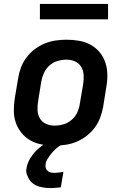

<svg xmlns="http://www.w3.org/2000/svg" viewBox="-20 -729 640 972"><path d="M256 8Q224 8 192.5 2.5Q161 -3 135 -17.5Q109 -32 89.5 -55.5Q70 -79 60 -108Q50 -137 50 -169Q50 -201 55 -233L72 -333Q76 -360 86 -387Q96 -414 114 -438Q132 -462 156 -480Q180 -498 207 -509Q234 -520 262 -524Q290 -528 317 -528Q349 -528 380.5 -522.5Q412 -517 438.5 -502.5Q465 -488 484.5 -464.5Q504 -441 513.5 -412Q523 -383 523.5 -351Q524 -319 518 -287L502 -187Q497 -160 487 -133Q477 -106 459 -82Q441 -58 417 -40Q393 -22 366.5 -11Q340 0 311.5 4Q283 8 256 8ZM256 -93Q278 -93 301 -99.5Q324 -106 342.5 -122Q361 -138 371 -159.5Q381 -181 384 -203L401 -303Q405 -326 403.5 -349Q402 -372 391 -390.5Q380 -409 360 -418Q340 -427 317 -427Q295 -427 272 -420.5Q249 -414 231 -398Q213 -382 203 -360.5Q193 -339 189 -317L173 -217Q169 -194 170 -171Q171 -148 182 -129.5Q193 -111 213 -102Q233 -93 256 -93ZM235 223Q220 223 205 221Q190 219 176.5 215Q163 211 151 203Q139 195 131 184Q123 173 117 157Q111 141 113 131L115 119Q117 107 122 94.5Q127 82 134 71Q141 60 149 49.5Q157 39 167 30Q177 21 189.5 11Q202 1 209 -3L219 -8H302L301 0Q291 4 281.5 10Q272 16 263.5 23.5Q255 31 247.5 39.5Q240 48 233.5 56.5Q227 65 220 76.5Q213 88 212 95L211 103Q210 109 210.5 115Q211 121 213.5 126Q216 131 220 135Q224 139 229 141.5Q234 144 241.5 145Q249 146 252 146H257Q262 146 266.5 145.5Q271 145 276 144.5Q281 144 286.5 143.5Q292 143 295 142L301 141L288 219Q282 220 276.5 220.5Q271 221 265 221.5Q259 222 252 222.5Q245 223 241 223ZM182 -631V-709H527V-631Z"/></svg>

Font: Iosevka Aile Oblique
Style: Bold
Weight: 700
Italic angle: -9°
Designer: Belleve Invis
Foundry: Belleve Invis
Version: Version 31.1.0; ttfautohint (v1.8.4)